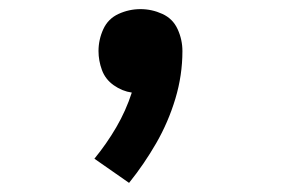

<svg xmlns="http://www.w3.org/2000/svg" viewBox="-20 -196 616 421"><path d="M263 205Q296 164 322.5 118Q349 72 364.5 20.5Q380 -31 380 -84Q380 -109 369.5 -132Q359 -155 336 -165.5Q313 -176 288 -176Q263 -176 240 -165.5Q217 -155 206.5 -132Q196 -109 196 -84Q196 -63 203.5 -42.5Q211 -22 229.5 -9Q248 4 269 7Q256 47 235 83Q214 119 187 152Z"/></svg>

Font: Iosevka Sparkle Semibold
Style: Regular
Weight: 600
Designer: Belleve Invis
Foundry: Belleve Invis
Version: Version 4.5.0; ttfautohint (v1.8.3)